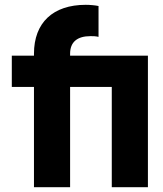

<svg xmlns="http://www.w3.org/2000/svg" viewBox="-20 -777 678 797"><path d="M271 0V-416H444V0H594V-546H271V-554C271 -602 300 -627 356 -627C367 -627 376 -627 389 -624V-752C376 -755 353 -757 336 -757C200 -757 121 -683 121 -554V-546H29V-416H121V0Z"/></svg>

Font: Plus Jakarta Sans ExtraBold
Style: Regular
Weight: 800
Designer: Gumpita Rahayu
Foundry: Tokotype
Version: Version 2.071;gftools[0.9.30]